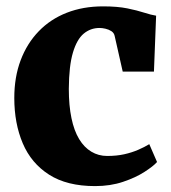

<svg xmlns="http://www.w3.org/2000/svg" viewBox="-20 -588 551 618"><path d="M286 11Q195.5 11 138 -25.8Q80.5 -62.5 53.2 -126.8Q26 -191 26 -272.5Q26 -340 46.5 -394.2Q67 -448.5 104.8 -487.5Q142.5 -526.5 195 -547Q247.5 -567.5 311.5 -567.5Q358 -567.5 390 -561Q422 -554.5 444.2 -547.2Q466.5 -540 482.5 -537.5L475.5 -357.5H375L349 -472.5Q347 -482 338.8 -487.5Q330.5 -493 319.8 -495.5Q309 -498 300.5 -498Q271.5 -498 249.5 -479.8Q227.5 -461.5 214.8 -419Q202 -376.5 201.5 -302Q201.5 -248.5 210 -207.8Q218.5 -167 234.8 -140.2Q251 -113.5 274 -99.8Q297 -86 325 -86Q355.5 -86 380 -91.5Q404.5 -97 424.8 -105.8Q445 -114.5 460.5 -124L485.5 -66.5Q473.5 -53 445.2 -34.8Q417 -16.5 376.2 -2.8Q335.5 11 286 11Z"/></svg>

Font: Merriweather 24pt Black
Style: Regular
Weight: 900
Designer: Eben Sorkin
Foundry: Eben Sorkin
Version: Version 2.100